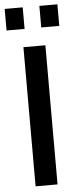

<svg xmlns="http://www.w3.org/2000/svg" viewBox="-61 -944 394 976"><g transform="rotate(-5 136.0 -456.0)"><path d="M80 0V-710H192V0ZM2 -802V-912H94V-802ZM179 -802V-912H271V-802Z"/></g></svg>

Font: IngvarSans
Style: Regular
Weight: 600
Version: Version 3.000